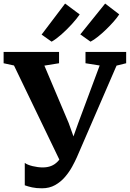

<svg xmlns="http://www.w3.org/2000/svg" viewBox="-39 -1032 722 1068"><path d="M194.6 15.4Q162.6 15.4 139.5 10.3Q116.4 5.2 98.8 -1.3V-126Q112.7 -115.1 142.3 -107.9Q171.9 -100.7 198.9 -100.7Q224.6 -100.7 245 -108.6Q265.4 -116.5 281.5 -133.1Q297.5 -149.8 309.4 -175.5L309.2 -106.7L38.8 -667.7L-18.9 -680.2V-743H289.5V-680.2L207.9 -667L343.1 -347.5L395 -202.2L344.3 -202.3L396.6 -348.5L515.4 -667.7L436.6 -680.2V-743H662.8V-680.2L609.3 -667L388.5 -157.1Q378.4 -134.2 362.2 -104.6Q346 -75.1 322.7 -47.8Q299.4 -20.5 267.6 -2.5Q235.8 15.4 194.6 15.4ZM464.1 -800.5 407.7 -840.7 545.9 -1012.2 624.3 -952.1Q612.3 -933.6 592.8 -911.4Q573.3 -889.3 550.6 -867.4Q527.8 -845.4 505.5 -827.7Q483.2 -809.9 465.1 -800.5ZM247.6 -800.5 192.4 -839.6 323.1 -1012.2 404.4 -951.7Q387.7 -927.4 360 -896.9Q332.2 -866.5 302.3 -840.1Q272.3 -813.8 248.6 -800.5Z"/></svg>

Font: Merriweather Light
Style: Regular
Weight: 300
Designer: Eben Sorkin
Foundry: Eben Sorkin
Version: Version 2.100